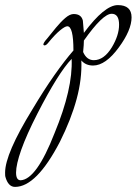

<svg xmlns="http://www.w3.org/2000/svg" viewBox="-149 -257 539 753"><path d="M-90 476Q-117 476 -128 436Q-129 434 -129 420Q-129 346 -22 172Q24 95 64.5 37.5Q105 -20 139 -59Q139 -154 115 -154Q106 -154 86 -137.5Q66 -121 40 -89Q32 -79 26 -79Q21 -79 21 -84Q21 -85 24 -90.5Q27 -96 36 -106Q52 -126 70.5 -148.5Q89 -171 107 -186.5Q125 -202 140 -202Q170 -202 176 -176L180 -128Q261 -237 313 -237Q367 -237 367 -189Q367 -139 317 -71Q265 0 216 0Q187 0 170 -20Q173 52 151.5 131.5Q130 211 86 299Q-6 476 -90 476ZM219 -21Q259 -21 290 -72Q318 -119 318 -160Q318 -203 289 -203Q254 -203 180 -98Q180 -83 177 -53Q191 -21 219 -21ZM-68 450Q-6 447 65 265Q137 91 132 -26Q80 28 -2 188Q-45 272 -65.5 330Q-86 388 -86 420Q-86 450 -68 450Z"/></svg>

Font: Lavishly Yours
Style: Regular
Weight: 400
Designer: Robert E. Leuschke
Foundry: Robert E. Leuschke
Version: Version 1.010; ttfautohint (v1.8.3)